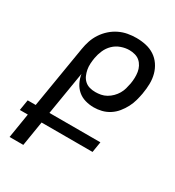

<svg xmlns="http://www.w3.org/2000/svg" viewBox="-194 -849 872 956"><g transform="rotate(30 242.5 -371.5)"><path d="M87 0H8L31 -142H-15L-5 -203H41L100 -559Q104 -584 112 -608Q120 -632 134.5 -654Q149 -676 168.5 -693.5Q188 -711 211.5 -722.5Q235 -734 260 -738.5Q285 -743 309 -743Q338 -743 365 -737Q392 -731 414 -716.5Q436 -702 451 -680Q466 -658 473 -632Q480 -606 479.5 -577.5Q479 -549 474 -521V-520Q470 -498 464 -476Q458 -454 447 -433Q436 -412 420.5 -393Q405 -374 384.5 -361Q364 -348 341.5 -342.5Q319 -337 297 -337Q271 -337 247 -344Q223 -351 205 -366.5Q187 -382 176 -404Q165 -426 161 -451L120 -203H413L403 -142H110ZM265 -407Q281 -407 297 -410Q313 -413 328 -421.5Q343 -430 355.5 -442.5Q368 -455 376.5 -469.5Q385 -484 389.5 -500Q394 -516 397 -532Q400 -549 400.5 -566Q401 -583 398.5 -599Q396 -615 388.5 -629.5Q381 -644 369.5 -654Q358 -664 342 -668.5Q326 -673 309 -673Q286 -673 262 -664.5Q238 -656 220 -638.5Q202 -621 192 -598Q182 -575 178 -552Q175 -535 174 -517.5Q173 -500 176 -484Q179 -468 185.5 -453Q192 -438 204 -427Q216 -416 232 -411.5Q248 -407 265 -407Z"/></g></svg>

Font: Iosevka Fixed
Style: Italic
Weight: 400
Italic angle: -9°
Monospace: yes
Designer: Belleve Invis
Foundry: Belleve Invis
Version: Version 33.2.4